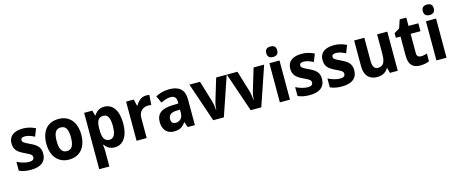

<svg xmlns="http://www.w3.org/2000/svg" viewBox="-50 -1646 6171 2586"><g transform="rotate(-15 3035.0 -353.0)"><path d="M417 -254C417 -348 360 -386 279 -424C193 -464 180 -477 180 -502C180 -527 199 -540 238 -540C285 -540 323 -522 370 -500L412 -606C352 -636 298 -649 237 -649C115 -649 39 -596 39 -497C39 -408 80 -368 172 -325C268 -281 275 -266 275 -240C275 -211 255 -192 206 -192C154 -192 90 -212 39 -238V-114C90 -92 136 -83 203 -83C341 -83 417 -141 417 -254Z M978 -367C978 -549 879 -649 736 -649C578 -649 491 -543 491 -367C491 -195 584 -83 733 -83C893 -83 978 -196 978 -367ZM635 -367C635 -478 664 -531 734 -531C805 -531 834 -478 834 -367C834 -256 805 -201 735 -201C665 -201 635 -256 635 -367Z M1373 -649C1306 -649 1263 -619 1232 -568H1225L1205 -639H1091V147H1232V-77C1232 -98 1230 -125 1225 -157H1232C1262 -114 1304 -83 1372 -83C1486 -83 1563 -184 1563 -366C1563 -550 1488 -649 1373 -649ZM1329 -534C1391 -534 1419 -478 1419 -367C1419 -258 1391 -200 1330 -200C1258 -200 1232 -255 1232 -362V-383C1233 -486 1259 -534 1329 -534Z M1957 -649C1890 -649 1839 -602 1811 -548H1804L1783 -639H1676V-93H1817V-371C1817 -468 1877 -511 1954 -511C1963 -511 1982 -509 1992 -506L2002 -645C1988 -648 1970 -649 1957 -649Z M2280 -650C2211 -650 2142 -632 2087 -602L2133 -503C2182 -527 2226 -542 2272 -542C2321 -542 2349 -514 2349 -459V-433L2262 -430C2116 -425 2042 -372 2042 -256C2042 -149 2101 -83 2196 -83C2277 -83 2318 -109 2359 -167H2363L2389 -93H2489V-457C2489 -587 2415 -650 2280 -650ZM2298 -345 2349 -347V-299C2349 -230 2306 -190 2250 -190C2211 -190 2187 -208 2187 -255C2187 -308 2217 -342 2298 -345Z M2745 -93H2893L3079 -639H2932L2841 -338C2828 -294 2822 -253 2821 -218H2817C2814 -256 2809 -297 2797 -341L2707 -639H2559Z M3267 -93H3415L3601 -639H3454L3363 -338C3350 -294 3344 -253 3343 -218H3339C3336 -256 3331 -297 3319 -341L3229 -639H3081Z M3745 -853C3699 -853 3668 -833 3668 -780C3668 -728 3699 -707 3745 -707C3790 -707 3821 -728 3821 -780C3821 -833 3790 -853 3745 -853ZM3815 -639H3674V-93H3815Z M4304 -254C4304 -348 4247 -386 4166 -424C4080 -464 4067 -477 4067 -502C4067 -527 4086 -540 4125 -540C4172 -540 4210 -522 4257 -500L4299 -606C4239 -636 4185 -649 4124 -649C4002 -649 3926 -596 3926 -497C3926 -408 3967 -368 4059 -325C4155 -281 4162 -266 4162 -240C4162 -211 4142 -192 4093 -192C4041 -192 3977 -212 3926 -238V-114C3977 -92 4023 -83 4090 -83C4228 -83 4304 -141 4304 -254Z M4754 -254C4754 -348 4697 -386 4616 -424C4530 -464 4517 -477 4517 -502C4517 -527 4536 -540 4575 -540C4622 -540 4660 -522 4707 -500L4749 -606C4689 -636 4635 -649 4574 -649C4452 -649 4376 -596 4376 -497C4376 -408 4417 -368 4509 -325C4605 -281 4612 -266 4612 -240C4612 -211 4592 -192 4543 -192C4491 -192 4427 -212 4376 -238V-114C4427 -92 4473 -83 4540 -83C4678 -83 4754 -141 4754 -254Z M5318 -639H5176V-374C5176 -262 5154 -200 5073 -200C5020 -200 4998 -241 4998 -320V-639H4856V-283C4856 -148 4922 -83 5032 -83C5096 -83 5152 -108 5183 -163H5190L5209 -93H5318Z M5671 -200C5635 -200 5614 -219 5614 -259V-529H5751V-639H5614V-755H5522L5483 -639L5408 -594V-529H5473V-261C5473 -129 5533 -83 5630 -83C5679 -83 5726 -93 5757 -108V-216C5727 -206 5700 -200 5671 -200Z M5928 -853C5882 -853 5851 -833 5851 -780C5851 -728 5882 -707 5928 -707C5973 -707 6004 -728 6004 -780C6004 -833 5973 -853 5928 -853ZM5998 -639H5857V-93H5998Z"/></g></svg>

Font: Noto Sans Kannada UI SemiCondensed
Style: Bold
Weight: 700
Width: 4
Designer: Jelle Bosma - Monotype Design Team
Foundry: Monotype Imaging Inc.
Version: Version 2.005